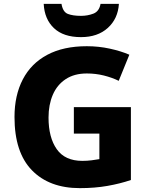

<svg xmlns="http://www.w3.org/2000/svg" viewBox="-20 -963 771 993"><path d="M362 -409H657V-32Q601 -13 535.5 -1.5Q470 10 393 10Q235 10 145 -82.5Q55 -175 55 -358Q55 -470 98 -552.5Q141 -635 224.5 -679.5Q308 -724 429 -724Q490 -724 547.5 -711.5Q605 -699 649 -680L594 -545Q559 -562 517 -572.5Q475 -583 429 -583Q364 -583 319.5 -553.5Q275 -524 253 -472.5Q231 -421 231 -355Q231 -252 273.5 -191.5Q316 -131 406 -131Q431 -131 454 -134Q477 -137 494 -140V-272H362ZM595 -943Q590 -866 537.5 -818.5Q485 -771 399 -771Q308 -771 259 -817.5Q210 -864 206 -943H298Q305 -901 331 -891Q357 -881 399 -881Q433 -881 463 -892.5Q493 -904 500 -943Z"/></svg>

Font: Noto Sans Tamil ExtraBold
Style: Regular
Weight: 800
Designer: Jelle Bosma - Monotype Design Team
Foundry: Monotype Imaging Inc.
Version: Version 2.004; ttfautohint (v1.8.4.7-5d5b)